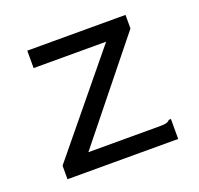

<svg xmlns="http://www.w3.org/2000/svg" viewBox="-89 -554 677 652"><g transform="rotate(-20 250.0 -228.5)"><path d="M50 -49 333 -394H71V-457H426V-408L148 -62H406Q423 -62 430 -64Q437 -66 443 -72H450V0H50Z"/></g></svg>

Font: Inconsolata Nerd Font Mono
Style: Regular
Weight: 400
Monospace: yes
Designer: Raph Levien, Cyreal, Brenton Simpson
Foundry: Raph Levien, Cyreal, Google
Version: Version 3.000; ttfautohint (v1.8.3);Nerd Fonts 3.0.2